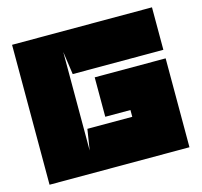

<svg xmlns="http://www.w3.org/2000/svg" viewBox="-95 -743 891 847"><g transform="rotate(-15 350.0 -319.5)"><path d="M255 -445 240 -550V-100L255 -195H460V-226H345V-406H669V0H30V-639H669V-445Z"/></g></svg>

Font: Banana Brick
Style: Regular
Weight: 400
Designer: artmaker
Foundry: artmaker
Version: Version 4.000 2011 initial release